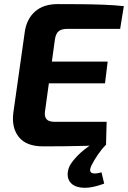

<svg xmlns="http://www.w3.org/2000/svg" viewBox="-20 -713 625 938"><path d="M262 -693Q318 -693 374.5 -692.5Q431 -692 485 -690Q539 -688 585 -683L567 -572H309Q280 -572 266 -560Q252 -548 248 -518L200 -170Q196 -144 207 -131Q218 -118 246 -118H501L498 -7Q452 -2 399.5 -0.5Q347 1 293.5 1.5Q240 2 190 2Q109 2 72.5 -43Q36 -88 45 -161L101 -557Q110 -620 151 -656.5Q192 -693 262 -693ZM99 -412H506L493 -306H83ZM435 -13 499 -7Q477 15 458.5 42Q440 69 426 97Q414 123 427 131Q440 139 476 129L489 184Q432 205 393.5 204.5Q355 204 334.5 188.5Q314 173 311 148Q308 123 321 96Q334 73 361 45.5Q388 18 435 -13Z"/></svg>

Font: Exo 2
Style: Bold Italic
Weight: 700
Italic angle: -8°
Designer: Natanael Gama
Foundry: Natanael Gama
Version: Version 2.010